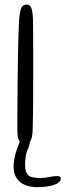

<svg xmlns="http://www.w3.org/2000/svg" viewBox="-20 -610 279 818"><path d="M138 187.5Q109 187.5 86.2 177.8Q63.5 168 50.8 148.8Q38 129.5 38 101.5Q38 76 45 49Q52 22 61 1.5Q62.5 -2 64.5 -5.5Q62.5 -8 61 -11.5Q54 -27.5 54 -50.5V-91.5Q54 -121 54.2 -162.8Q54.5 -204.5 55 -252.5Q55.5 -300.5 56.2 -349.2Q57 -398 58.2 -442Q59.5 -486 61 -518.5Q64 -560.5 70.5 -575.5Q77 -590.5 94 -590.5Q109 -590.5 114.2 -574Q119.5 -557.5 120.5 -526.5Q121 -502.5 121.2 -464.8Q121.5 -427 121.5 -381.5V-289Q121.5 -242 121.2 -198.8Q121 -155.5 120.5 -122.2Q120 -89 119.5 -72Q119.5 -41.5 115.5 -25Q112.5 -12.5 107.5 -5.5Q106 9.5 97.5 28Q87 52 87 92Q87 117.5 95 129.8Q103 142 117.8 145.2Q132.5 148.5 152 148.5Q170 148.5 190.2 144.2Q210.5 140 223 140Q230.5 140 234.8 142.5Q239 145 239 151Q239 162 225.8 170.2Q212.5 178.5 189.5 183Q166.5 187.5 138 187.5Z"/></svg>

Font: Gluten Thin ExtraLight
Style: Regular
Weight: 250
Version: Version 1.300